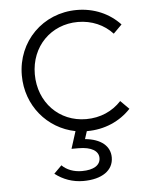

<svg xmlns="http://www.w3.org/2000/svg" viewBox="-50 -517 594 766"><g transform="rotate(-5 246.5 -134.0)"><path d="M286 10C355 10 417 -17 461 -64L427 -98C392 -60 343 -38 286 -38C178 -38 97 -121 97 -234C97 -345 178 -427 286 -427C342 -427 391 -405 425 -368L459 -402C416 -448 355 -475 286 -475C150 -475 45 -370 45 -234C45 -113 127 -16 239 6L217 75H245C297 75 325 93 325 121C325 150 298 167 251 167C218 167 190 156 171 137L140 168C172 193 211 207 253 207C328 207 374 175 374 123C374 77 337 47 274 41L284 10Z"/></g></svg>

Font: MV Cash ExtraLight
Style: Regular
Weight: 200
Designer: Rodrigo Fuenzalida
Foundry: fragTYPE
Version: Version 1.100;Glyphs 3.1.2 (3151)